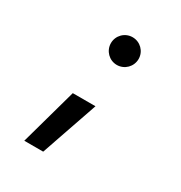

<svg xmlns="http://www.w3.org/2000/svg" viewBox="-173 -651 932 988"><g transform="rotate(30 293.0 -157.0)"><path d="M112.8 212.9H225.1L341.3 -124H206.5ZM329.6 -362.8C375.5 -362.8 412.1 -399.9 412.1 -445.3C412.1 -490.7 375.5 -527.3 329.6 -527.3C284.2 -527.3 247.6 -490.7 247.6 -445.3C247.6 -399.9 284.2 -362.8 329.6 -362.8Z"/></g></svg>

Font: Cascadia Code SemiBold
Style: Italic
Weight: 600
Italic angle: -10°
Monospace: yes
Designer: Aaron Bell
Foundry: Saja Typeworks
Version: Version 2404.023